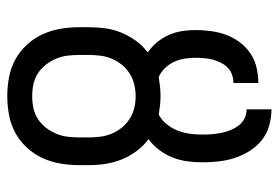

<svg xmlns="http://www.w3.org/2000/svg" viewBox="-142 -634 783 540"><g transform="rotate(90 250.0 -363.5)"><path d="M250 8Q223 8 196.5 3Q170 -2 147 -14.5Q124 -27 105.5 -47Q87 -67 76 -91Q65 -115 60.5 -141.5Q56 -168 56 -195V-220Q56 -243 59 -266.5Q62 -290 71 -312Q80 -334 94 -353.5Q108 -373 127 -387Q111 -398 98.5 -413Q86 -428 78 -446Q70 -464 67 -483Q64 -502 64 -521Q64 -543 67 -565Q70 -587 77.5 -607.5Q85 -628 98.5 -646Q112 -664 130 -676Q148 -688 169.5 -693Q191 -698 213 -698V-628Q201 -628 189.5 -624Q178 -620 169.5 -611.5Q161 -603 155.5 -592Q150 -581 147 -569Q144 -557 143 -545Q142 -533 142 -521Q142 -506 144.5 -490.5Q147 -475 153.5 -461Q160 -447 171 -435.5Q182 -424 196 -418Q209 -420 222.5 -421.5Q236 -423 250 -423Q263 -423 276 -421.5Q289 -420 302 -418Q317 -426 328.5 -440Q340 -454 346.5 -470.5Q353 -487 355.5 -504.5Q358 -522 358 -540Q358 -553 357 -566.5Q356 -580 353.5 -593Q351 -606 346 -618.5Q341 -631 333 -642Q325 -653 313 -659Q301 -665 287 -665V-735Q310 -735 333 -728.5Q356 -722 374 -707.5Q392 -693 404.5 -673Q417 -653 424 -631Q431 -609 433.5 -586Q436 -563 436 -540Q436 -518 433 -497Q430 -476 422 -456Q414 -436 401 -419Q388 -402 371 -389Q390 -375 404.5 -355.5Q419 -336 428 -313.5Q437 -291 440.5 -267.5Q444 -244 444 -220V-195Q444 -168 439.5 -141.5Q435 -115 424 -91Q413 -67 394.5 -47Q376 -27 353 -14.5Q330 -2 303.5 3Q277 8 250 8ZM250 -62Q267 -62 283.5 -65.5Q300 -69 314 -78Q328 -87 338.5 -100.5Q349 -114 355.5 -129.5Q362 -145 364 -161.5Q366 -178 366 -195V-220Q366 -236 364 -253Q362 -270 355.5 -285.5Q349 -301 338.5 -314Q328 -327 314 -336Q300 -345 283.5 -349Q267 -353 250 -353Q233 -353 216.5 -349Q200 -345 186 -336Q172 -327 161.5 -314Q151 -301 144.5 -285.5Q138 -270 136 -253Q134 -236 134 -220V-195Q134 -178 136 -161.5Q138 -145 144.5 -129.5Q151 -114 161.5 -100.5Q172 -87 186 -78Q200 -69 216.5 -65.5Q233 -62 250 -62Z"/></g></svg>

Font: HulyMono
Style: Regular
Weight: 400
Monospace: yes
Designer: Belleve Invis
Foundry: Belleve Invis
Version: Version 33.2.5; ttfautohint (v1.8.4)